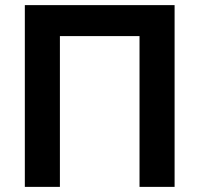

<svg xmlns="http://www.w3.org/2000/svg" viewBox="-20 -730 780 750"><path d="M77 -710H662V0H525V-589H214V0H77Z"/></svg>

Font: IngvarSans
Style: Bold
Weight: 700
Version: Version 3.000